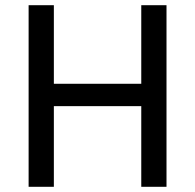

<svg xmlns="http://www.w3.org/2000/svg" viewBox="-20 -718 750 738"><path d="M523 -310H187V0H90V-698H187V-396H523V-698H620V0H523Z"/></svg>

Font: IBM Plex Sans Devanagari Text
Style: Regular
Weight: 450
Designer: Mike Abbink, Paul van der Laan, Pieter van Rosmalen, Erin McLaughlin
Foundry: Bold Monday
Version: Version 1.1